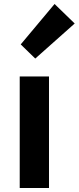

<svg xmlns="http://www.w3.org/2000/svg" viewBox="-20 -944 395 964"><path d="M79 0V-560H226V0ZM157 -650 84 -721 254 -924 355 -826Z"/></svg>

Font: Swei Fan Sans CJK TC
Style: Bold
Weight: 700
Version: Version 2.130